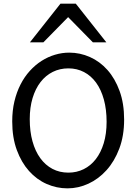

<svg xmlns="http://www.w3.org/2000/svg" viewBox="-20 -1011 753 1043"><path d="M654.3 -361.3Q654.3 -273.4 628.2 -204.1Q602.1 -134.8 558.8 -86.7Q515.6 -38.6 460.4 -13.2Q405.3 12.2 346.7 12.2Q287.6 12.2 233.4 -11.7Q179.2 -35.6 137.7 -82Q96.2 -128.4 71.3 -196Q46.4 -263.7 46.4 -351.6Q46.4 -410.2 58.3 -460.4Q70.3 -510.7 91.6 -552.2Q112.8 -593.8 142.1 -626Q171.4 -658.2 205.8 -680.2Q240.2 -702.1 278.6 -713.6Q316.9 -725.1 356.4 -725.1Q414.6 -725.1 468.5 -701.2Q522.5 -677.2 563.7 -630.9Q605 -584.5 629.6 -516.8Q654.3 -449.2 654.3 -361.3ZM559.1 -349.1Q559.1 -416.5 544.2 -470.5Q529.3 -524.4 502 -562Q474.6 -599.6 436.3 -619.6Q397.9 -639.6 351.6 -639.6Q305.2 -639.6 266.6 -620.4Q228 -601.1 200.2 -565.2Q172.4 -529.3 157 -478.3Q141.6 -427.2 141.6 -363.8Q141.6 -296.9 156.5 -243.2Q171.4 -189.5 199 -151.6Q226.6 -113.8 265.1 -93.5Q303.7 -73.2 351.6 -73.2Q396.5 -73.2 434.6 -92Q472.7 -110.8 500.2 -146.2Q527.8 -181.6 543.5 -232.9Q559.1 -284.2 559.1 -349.1ZM142.6 -781.2 308.6 -991.2H391.6L557.6 -781.2H484.4L350.1 -918L215.8 -781.2Z"/></svg>

Font: Andika Viet
Style: Regular
Weight: 400
Designer: Victor Gaultney, Annie Olsen, Julie Remington, Don Collingsworth, Eric Hays, Becca Hirsbrunner
Foundry: SIL International
Version: Version 5.000